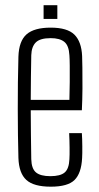

<svg xmlns="http://www.w3.org/2000/svg" viewBox="-20 -713 382 740"><path d="M176 6.5Q110 6.5 81.5 -19.5Q53 -45.5 51 -104Q50 -145 49.2 -193.2Q48.5 -241.5 48.5 -292.5Q48.5 -343.5 49 -395.2Q49.5 -447 51 -495Q53 -555 82.5 -580.8Q112 -606.5 175.5 -606.5Q239.5 -606.5 266.8 -579.5Q294 -552.5 296.5 -497Q297 -485.5 297.5 -451.5Q298 -417.5 297.8 -373.2Q297.5 -329 295.5 -288H98.5Q98.5 -241.5 99.2 -194Q100 -146.5 100.5 -99.5Q101.5 -62.5 119 -48.2Q136.5 -34 174 -34Q212.5 -34 229.2 -48.2Q246 -62.5 247.5 -99.5Q248.5 -114.5 248.2 -143.5Q248 -172.5 246.5 -200H295.5Q297 -178.5 297.2 -149.2Q297.5 -120 296.5 -104Q293.5 -45 267.2 -19.2Q241 6.5 176 6.5ZM98.5 -328H247.5Q248.5 -361.5 248.8 -396.8Q249 -432 248.8 -460Q248.5 -488 247.5 -500Q245.5 -537.5 227.8 -551.8Q210 -566 175.5 -566Q134.5 -566 118 -549.5Q101.5 -533 100.5 -500Q100 -459 99.2 -416Q98.5 -373 98.5 -328ZM148 -640V-693H201V-640Z"/></svg>

Font: Big Shoulders Text ExtraLight
Style: Regular
Weight: 250
Version: Version 2.002